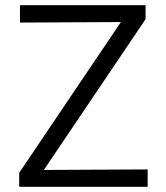

<svg xmlns="http://www.w3.org/2000/svg" viewBox="-20 -720 640 740"><path d="M54 0V-54L446 -635L57 -633V-700H541V-646L149 -65L549 -67V0Z"/></svg>

Font: Red Hat Mono VF Light
Style: Regular
Weight: 300
Monospace: yes
Designer: Pentagram, MCKL
Foundry: Pentagram, MCKL
Version: Version 1.023